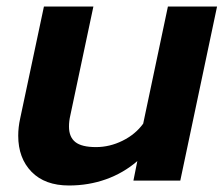

<svg xmlns="http://www.w3.org/2000/svg" viewBox="-20 -555 687 590"><path d="M36 -138Q36 -164 42 -191L115 -535H267L196 -200Q192 -183 192 -166Q192 -134 211.5 -118.5Q231 -103 275 -103Q317 -103 356.5 -122.5Q396 -142 420 -175L496 -535H647L534 0H390L402 -60Q359 -23 305.5 -4Q252 15 192 15Q118 15 77 -27Q36 -69 36 -138Z"/></svg>

Font: Prompt SemiBold
Style: Italic
Weight: 600
Italic angle: -12°
Designer: Katatrad Team
Foundry: CadsonDemak
Version: Version 1.001